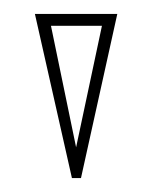

<svg xmlns="http://www.w3.org/2000/svg" viewBox="-20 -728 219 275"><path d="M83 -473 30 -708H148L96 -473ZM89 -517 126 -691H53Z"/></svg>

Font: Kalnia Glaze Thin SemiBold
Style: Regular
Weight: 600
Version: Version 1.110